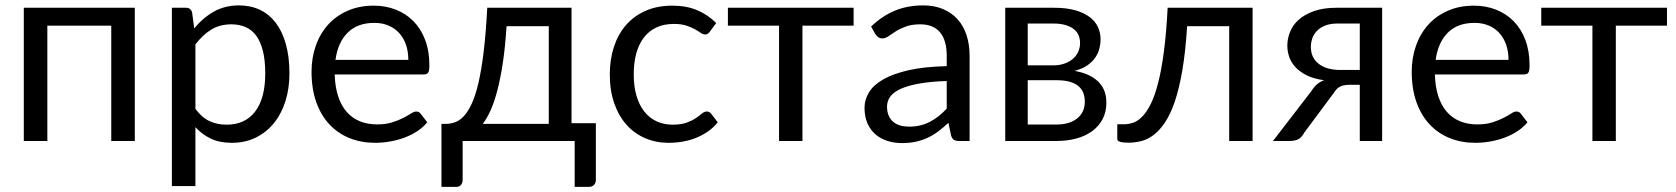

<svg xmlns="http://www.w3.org/2000/svg" viewBox="-20 -536 6372 730"><path d="M492.5 0H403V-438.5H160V0H70.5V-506.5H492.5Z M723 -122Q747.5 -89 776.5 -75.5Q805.5 -62 841.5 -62Q912.5 -62 950.5 -112.5Q988.5 -163 988.5 -256.5Q988.5 -306 979.8 -341.5Q971 -377 954.5 -399.8Q938 -422.5 914 -433Q890 -443.5 859.5 -443.5Q816 -443.5 783.2 -423.5Q750.5 -403.5 723 -367ZM718.5 -428Q750.5 -467.5 792.5 -491.5Q834.5 -515.5 888.5 -515.5Q932.5 -515.5 968 -498.8Q1003.5 -482 1028.5 -449.2Q1053.5 -416.5 1067 -368Q1080.5 -319.5 1080.5 -256.5Q1080.5 -200.5 1065.5 -152.2Q1050.5 -104 1022.2 -68.8Q994 -33.5 953.2 -13.2Q912.5 7 861.5 7Q815 7 781.8 -8.8Q748.5 -24.5 723 -52.5V171.5H633.5V-506.5H687Q706 -506.5 710.5 -488Z M1532.5 -308.5Q1532.5 -339.5 1523.8 -365.2Q1515 -391 1498.2 -409.8Q1481.5 -428.5 1457.5 -438.8Q1433.5 -449 1403 -449Q1339 -449 1301.8 -411.8Q1264.5 -374.5 1255.5 -308.5ZM1604.5 -71Q1588 -51 1565 -36.2Q1542 -21.5 1515.8 -12Q1489.5 -2.5 1461.5 2.2Q1433.5 7 1406 7Q1353.5 7 1309.2 -10.8Q1265 -28.5 1232.8 -62.8Q1200.5 -97 1182.5 -147.5Q1164.5 -198 1164.5 -263.5Q1164.5 -316.5 1180.8 -362.5Q1197 -408.5 1227.5 -442.2Q1258 -476 1302 -495.2Q1346 -514.5 1401 -514.5Q1446.5 -514.5 1485.2 -499.2Q1524 -484 1552.2 -455.2Q1580.5 -426.5 1596.5 -384.2Q1612.5 -342 1612.5 -288Q1612.5 -267 1608 -260Q1603.5 -253 1591 -253H1252.5Q1254 -205 1265.8 -169.5Q1277.5 -134 1298.5 -110.2Q1319.5 -86.5 1348.5 -74.8Q1377.5 -63 1413.5 -63Q1447 -63 1471.2 -70.8Q1495.5 -78.5 1513 -87.5Q1530.5 -96.5 1542.2 -104.2Q1554 -112 1562.5 -112Q1573.5 -112 1579.5 -103.5Z M2066.5 -65V-436.5H1906Q1901 -358.5 1892 -298.5Q1883 -238.5 1871.2 -193.2Q1859.5 -148 1845.2 -116.5Q1831 -85 1815.5 -65ZM2245.5 -67.5V147Q2245.5 160 2238.2 167.2Q2231 174.5 2219.5 174.5H2165V0H1739V149Q1739 158.5 1733.2 166.5Q1727.5 174.5 1714.5 174.5H1658.5V-65H1675Q1692.5 -65 1709.8 -71Q1727 -77 1743 -93.8Q1759 -110.5 1773.2 -141Q1787.5 -171.5 1799 -220.5Q1810.5 -269.5 1819 -339.8Q1827.5 -410 1832.5 -506.5H2153V-67.5Z M2679.5 -416.5Q2675.5 -411 2671.5 -408Q2667.5 -405 2660.5 -405Q2653 -405 2644 -411.2Q2635 -417.5 2621.8 -425Q2608.5 -432.5 2589.2 -438.8Q2570 -445 2542 -445Q2504.5 -445 2476 -431.8Q2447.5 -418.5 2428.2 -393.5Q2409 -368.5 2399.2 -333Q2389.5 -297.5 2389.5 -253.5Q2389.5 -207.5 2400 -171.8Q2410.5 -136 2429.8 -111.8Q2449 -87.5 2476.2 -74.8Q2503.5 -62 2537.5 -62Q2570 -62 2591 -69.8Q2612 -77.5 2625.8 -87Q2639.5 -96.5 2648.8 -104.2Q2658 -112 2667 -112Q2678 -112 2684 -103.5L2709 -71Q2692.5 -50.5 2671.5 -36Q2650.5 -21.5 2626.2 -11.8Q2602 -2 2575.5 2.5Q2549 7 2521.5 7Q2474 7 2433.2 -10.5Q2392.5 -28 2362.5 -61.2Q2332.5 -94.5 2315.5 -143Q2298.5 -191.5 2298.5 -253.5Q2298.5 -310 2314.2 -358Q2330 -406 2360.2 -440.8Q2390.5 -475.5 2434.8 -495Q2479 -514.5 2536.5 -514.5Q2590 -514.5 2630.8 -497.2Q2671.5 -480 2703 -448.5Z M3225.5 -438.5H3031V0H2942V-438.5H2747.5V-506.5H3225.5Z M3579.5 -228Q3518 -226 3474.8 -218.2Q3431.5 -210.5 3404.2 -198Q3377 -185.5 3364.8 -168.5Q3352.5 -151.5 3352.5 -130.5Q3352.5 -110.5 3359 -96Q3365.5 -81.5 3376.8 -72.2Q3388 -63 3403.2 -58.8Q3418.5 -54.5 3436 -54.5Q3459.5 -54.5 3479 -59.2Q3498.5 -64 3515.8 -73Q3533 -82 3548.8 -94.5Q3564.5 -107 3579.5 -123ZM3292 -435Q3334 -475.5 3382.5 -495.5Q3431 -515.5 3490 -515.5Q3532.5 -515.5 3565.5 -501.5Q3598.5 -487.5 3621 -462.5Q3643.5 -437.5 3655 -402Q3666.5 -366.5 3666.5 -324V0H3627Q3614 0 3607 -4.2Q3600 -8.5 3596 -21L3586 -69Q3566 -50.5 3547 -36.2Q3528 -22 3507 -12.2Q3486 -2.5 3462.2 2.8Q3438.5 8 3409.5 8Q3380 8 3354 -0.2Q3328 -8.5 3308.8 -25Q3289.5 -41.5 3278.2 -66.8Q3267 -92 3267 -126.5Q3267 -156.5 3283.5 -184.2Q3300 -212 3337 -233.5Q3374 -255 3433.5 -268.8Q3493 -282.5 3579.5 -284.5V-324Q3579.5 -383 3554 -413.2Q3528.5 -443.5 3479.5 -443.5Q3446.5 -443.5 3424.2 -435.2Q3402 -427 3385.8 -416.8Q3369.5 -406.5 3357.8 -398.2Q3346 -390 3334.5 -390Q3325.5 -390 3319 -394.8Q3312.5 -399.5 3308 -406.5Z M3996.5 -62.5Q4046.5 -62.5 4075.5 -85.8Q4104.5 -109 4104.5 -149.5Q4104.5 -167.5 4099 -182.2Q4093.5 -197 4081 -208Q4068.5 -219 4047.8 -225Q4027 -231 3997 -231H3887.5V-62.5ZM3887.5 -446.5V-287.5H3985Q4007 -287.5 4025.8 -293.8Q4044.5 -300 4058 -311.2Q4071.5 -322.5 4079 -338.2Q4086.5 -354 4086.5 -373Q4086.5 -387 4081.5 -400.2Q4076.5 -413.5 4064.5 -423.8Q4052.5 -434 4033 -440.2Q4013.5 -446.5 3985 -446.5ZM3987.5 -506.5Q4034.5 -506.5 4068 -497Q4101.5 -487.5 4123 -471.2Q4144.5 -455 4154.5 -433Q4164.5 -411 4164.5 -386Q4164.5 -369.5 4160 -351.5Q4155.5 -333.5 4144.2 -317Q4133 -300.5 4113.8 -287.2Q4094.5 -274 4065.5 -266.5Q4123.5 -256.5 4155 -226.2Q4186.5 -196 4186.5 -146.5Q4186.5 -109.5 4171.8 -82.2Q4157 -55 4131.2 -36.5Q4105.5 -18 4071 -9Q4036.5 0 3997 0H3802V-506.5Z M4742.5 0H4653.5V-436.5H4493.5Q4487.5 -340 4475.5 -269.8Q4463.5 -199.5 4446.8 -150.2Q4430 -101 4409.2 -70.2Q4388.5 -39.5 4365.8 -22.5Q4343 -5.5 4318.8 0.5Q4294.5 6.5 4270.5 6.5Q4228 6.5 4228 -7V-63.5H4254Q4271 -63.5 4288.5 -69.5Q4306 -75.5 4322.8 -92.5Q4339.5 -109.5 4355 -140.2Q4370.5 -171 4383.2 -220.2Q4396 -269.5 4405.2 -339.8Q4414.5 -410 4419.5 -506.5H4742.5Z M5150 -270V-446.5H5065Q5036.5 -446.5 5017 -438.2Q4997.5 -430 4985.8 -417.2Q4974 -404.5 4969 -388.8Q4964 -373 4964 -357.5Q4964 -316.5 4994 -293.2Q5024 -270 5076 -270ZM5235 -506.5V0H5150V-213.5H5111Q5097 -213.5 5087.8 -211.2Q5078.5 -209 5071.8 -205Q5065 -201 5060 -194.8Q5055 -188.5 5049.5 -180.5L4938.5 -31Q4930 -15 4917.8 -7.5Q4905.5 0 4882 0H4820L4967 -191Q4985 -221 5014.5 -231Q4976 -236 4949.5 -249Q4923 -262 4906.2 -279.8Q4889.5 -297.5 4882 -319Q4874.5 -340.5 4874.5 -362.5Q4874.5 -388.5 4884.8 -414.5Q4895 -440.5 4917.5 -460.8Q4940 -481 4975.8 -493.8Q5011.5 -506.5 5062.5 -506.5Z M5715.5 -308.5Q5715.5 -339.5 5706.8 -365.2Q5698 -391 5681.2 -409.8Q5664.5 -428.5 5640.5 -438.8Q5616.5 -449 5586 -449Q5522 -449 5484.8 -411.8Q5447.5 -374.5 5438.5 -308.5ZM5787.5 -71Q5771 -51 5748 -36.2Q5725 -21.5 5698.8 -12Q5672.5 -2.5 5644.5 2.2Q5616.5 7 5589 7Q5536.5 7 5492.2 -10.8Q5448 -28.5 5415.8 -62.8Q5383.5 -97 5365.5 -147.5Q5347.5 -198 5347.5 -263.5Q5347.5 -316.5 5363.8 -362.5Q5380 -408.5 5410.5 -442.2Q5441 -476 5485 -495.2Q5529 -514.5 5584 -514.5Q5629.5 -514.5 5668.2 -499.2Q5707 -484 5735.2 -455.2Q5763.5 -426.5 5779.5 -384.2Q5795.5 -342 5795.5 -288Q5795.5 -267 5791 -260Q5786.5 -253 5774 -253H5435.5Q5437 -205 5448.8 -169.5Q5460.5 -134 5481.5 -110.2Q5502.5 -86.5 5531.5 -74.8Q5560.5 -63 5596.5 -63Q5630 -63 5654.2 -70.8Q5678.5 -78.5 5696 -87.5Q5713.5 -96.5 5725.2 -104.2Q5737 -112 5745.5 -112Q5756.5 -112 5762.5 -103.5Z M6318 -438.5H6123.5V0H6034.5V-438.5H5840V-506.5H6318Z"/></svg>

Font: Lato-Regular
Style: Regular
Weight: 400
Designer: Lukasz Dziedzic with Adam Twardoch and Botio Nikoltchev
Foundry: tyPoland Lukasz Dziedzic
Version: Version 2.015; 2015-08-06; http://www.latofonts.com/